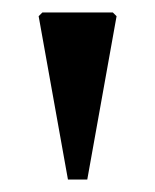

<svg xmlns="http://www.w3.org/2000/svg" viewBox="-20 -727 249 308"><path d="M89 -439 42 -701 48 -707H161L167 -701L120 -439Z"/></svg>

Font: Platypi Light
Style: Regular
Weight: 400
Version: Version 1.200